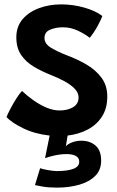

<svg xmlns="http://www.w3.org/2000/svg" viewBox="-20 -581 536 876"><path d="M239.5 275Q200.5 275 173.8 270.2Q147 265.5 139.5 263.5L163 186.5Q175 191 199.8 195.2Q224.5 199.5 239.5 199.5Q288 199.5 314.8 189.2Q341.5 179 341.5 157Q341.5 139 326 130.5Q310.5 122 283.5 122Q257 122 228.2 128.5Q199.5 135 185.5 140.5L206.5 37.5Q138 30 85.2 4Q32.5 -22 9.5 -47Q14 -58.5 26.5 -82.8Q39 -107 54.2 -131Q69.5 -155 80.5 -166Q103.5 -144 132.5 -123.5Q161.5 -103 192.2 -90Q223 -77 252 -77Q288.5 -77 313.5 -92Q338.5 -107 338.5 -136Q338.5 -158 320.5 -176.5Q302.5 -195 273.8 -210.5Q245 -226 213 -238.5Q170 -255.5 134 -277Q98 -298.5 76.2 -330.5Q54.5 -362.5 54.5 -411Q54.5 -460 83.2 -493.5Q112 -527 158.8 -544Q205.5 -561 259 -561Q312.5 -561 364 -546.5Q415.5 -532 447 -508Q442.5 -494 425.8 -463.2Q409 -432.5 389.5 -408.5Q368 -425.5 335.5 -441Q303 -456.5 267 -456.5Q236.5 -456.5 209.8 -446Q183 -435.5 183 -407.5Q183 -381.5 211.8 -363.8Q240.5 -346 288 -327.5Q332.5 -311 374.2 -286.8Q416 -262.5 442.8 -226.8Q469.5 -191 469.5 -140.5Q469.5 -87 445.5 -49.5Q421.5 -12 380.5 9.8Q339.5 31.5 288.5 37.5L280.5 86.5Q288.5 76.5 308.2 68.8Q328 61 351 61Q390.5 61 416 83.2Q441.5 105.5 441.5 152Q441.5 194.5 414.5 221.5Q387.5 248.5 341.8 261.8Q296 275 239.5 275Z"/></svg>

Font: Grandstander SemiBold
Style: Regular
Weight: 600
Designer: Tyler Finck
Foundry: Etcetera Type Co
Version: Version 1.200; ttfautohint (v1.8.3)